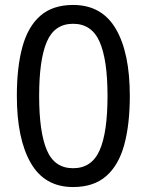

<svg xmlns="http://www.w3.org/2000/svg" viewBox="-20 -745 591 775"><path d="M275 10Q160 10 104 -87.5Q48 -185 48 -358Q48 -474 70.5 -556Q93 -638 143 -681.5Q193 -725 275 -725Q391 -725 447.5 -628.5Q504 -532 504 -358Q504 -243 481.5 -160.5Q459 -78 408.5 -34Q358 10 275 10ZM275 -66Q350 -66 382 -138Q414 -210 414 -358Q414 -504 382 -576.5Q350 -649 275 -649Q200 -649 169 -576.5Q138 -504 138 -358Q138 -212 169 -139Q200 -66 275 -66Z"/></svg>

Font: umalayalam05
Style: Book
Weight: 400
Designer: Jelle Bosma - Monotype Design Team
Foundry: Monotype Imaging Inc.
Version: Version 2.003